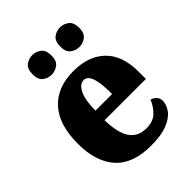

<svg xmlns="http://www.w3.org/2000/svg" viewBox="-219 -875 999 999"><g transform="rotate(-45 281.0 -375.5)"><path d="M301 10Q167 10 102.5 -62.5Q38 -135 38 -266Q38 -407 104 -479Q170 -551 289 -551Q400 -551 463.5 -489.5Q527 -428 527 -309V-255H223Q225 -159 256 -115Q287 -71 348 -71Q396 -71 424 -97Q452 -123 468 -162Q485 -157 497 -144.5Q509 -132 509 -113Q509 -84 488.5 -55.5Q468 -27 422 -8.5Q376 10 301 10ZM347 -324Q348 -399 335 -439.5Q322 -480 294 -480Q264 -480 244.5 -440Q225 -400 225 -324ZM401 -617Q374 -617 352.5 -633Q331 -649 331 -688Q331 -729 352.5 -745Q374 -761 401 -761Q426 -761 448 -745Q470 -729 470 -688Q470 -649 448 -633Q426 -617 401 -617ZM196 -617Q170 -617 148.5 -633Q127 -649 127 -688Q127 -729 148.5 -745Q170 -761 196 -761Q222 -761 244 -745Q266 -729 266 -688Q266 -649 244 -633Q222 -617 196 -617Z"/></g></svg>

Font: Noto Serif SemiCondensed Black
Style: Regular
Weight: 900
Width: 4
Designer: Monotype Design Team
Foundry: Monotype Imaging Inc.
Version: Version 2.014; ttfautohint (v1.8.4.7-5d5b)